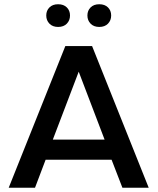

<svg xmlns="http://www.w3.org/2000/svg" viewBox="-20 -885 743 905"><path d="M557 0 506 -132H195L145 0H21L288 -668H414L681 0ZM351 -547 229 -227H473ZM254 -758Q228 -758 213 -773.5Q198 -789 198 -812Q198 -835 213 -850Q228 -865 254 -865Q280 -865 295 -850Q310 -835 310 -812Q310 -789 295 -773.5Q280 -758 254 -758ZM448 -758Q422 -758 407 -773.5Q392 -789 392 -812Q392 -835 407 -850Q422 -865 448 -865Q474 -865 489 -850Q504 -835 504 -812Q504 -789 489 -773.5Q474 -758 448 -758Z"/></svg>

Font: Gantari SemiBold
Style: Regular
Weight: 600
Designer: Anugrah Pasau
Foundry: Lafontype
Version: Version 1.000; ttfautohint (v1.8.4)